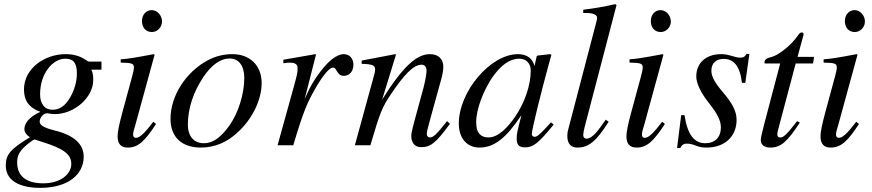

<svg xmlns="http://www.w3.org/2000/svg" viewBox="-20 -703 4219 929"><path d="M471 -366V-405H411C408 -405 403 -407 395 -413C368 -432 335 -441 297 -441C196 -441 96 -372 96 -270C96 -218 119 -182 175 -162C121 -137 98 -107 98 -78C98 -65 107 -50 125 -39C27 20 8 47 8 98C8 170 73 206 175 206C308 206 385 142 385 55C385 -5 339 -49 243 -72C199 -83 172 -96 172 -114C172 -135 191 -155 208 -155C210 -155 212 -155 215 -154C224 -152 235 -151 246 -151C339 -151 431 -231 431 -315C431 -332 431 -348 422 -366ZM352 -348C352 -306 339 -265 319 -231C295 -190 268 -172 234 -172C196 -172 174 -200 174 -247C174 -346 234 -419 296 -419C333 -419 352 -401 352 -348ZM325 90C325 141 271 184 190 184C110 184 63 152 63 82C63 59 68 43 83 24C97 6 139 -28 148 -28C159 -24 169 -21 182 -17C289 16 325 44 325 90Z M764 -599C764 -628 741 -654 714 -654C687 -654 667 -632 667 -601C667 -569 686 -548 715 -548C741 -548 764 -571 764 -599ZM722 -114C679 -57 655 -36 638 -36C630 -36 624 -41 624 -51C624 -65 629 -78 634 -95L728 -438L724 -441C623 -422 603 -419 564 -416V-400C618 -399 628 -396 628 -376C628 -368 624 -350 619 -332L571 -155C556 -99 549 -64 549 -44C549 -7 565 11 598 11C648 11 680 -19 735 -103Z M1246 -301C1246 -389 1186 -441 1105 -441C1064 -441 1024 -432 985 -411C880 -355 805 -240 805 -128C805 -41 858 11 952 11C1018 11 1082 -14 1140 -72C1206 -137 1246 -225 1246 -301ZM1162 -326C1162 -250 1134 -156 1088 -93C1049 -39 1011 -10 967 -10C920 -10 889 -41 889 -101C889 -180 917 -259 963 -329C1003 -389 1047 -420 1091 -420C1134 -420 1162 -387 1162 -326Z M1454 -223 1509 -439 1506 -441 1351 -414V-397C1366 -399 1374 -400 1382 -400C1402 -400 1420 -395 1420 -374C1420 -353 1418 -344 1404 -292L1323 0H1399C1449 -168 1467 -208 1510 -282C1546 -343 1574 -376 1592 -376C1599 -376 1602 -372 1608 -362C1617 -347 1625 -336 1643 -336C1673 -336 1690 -360 1690 -390C1690 -420 1671 -441 1643 -441C1620 -441 1590 -423 1564 -396C1523 -353 1489 -300 1470 -258Z M2143 -117C2136 -108 2129 -99 2122 -91C2093 -54 2075 -38 2061 -38C2049 -38 2045 -47 2045 -56C2045 -64 2049 -81 2059 -117L2115 -320C2121 -341 2125 -362 2125 -380C2125 -416 2103 -441 2060 -441C1996 -441 1929 -381 1829 -221L1896 -439L1892 -441C1839 -430 1811 -426 1730 -410V-394C1781 -393 1795 -387 1795 -367C1795 -361 1794 -355 1793 -350L1697 0H1772C1819 -158 1827 -181 1872 -248C1935 -341 1980 -390 2020 -390C2035 -390 2044 -379 2044 -361C2044 -349 2038 -313 2030 -282L1986 -120C1972 -68 1970 -55 1970 -45C1970 -7 1992 9 2017 9C2064 9 2089 -11 2157 -104Z M2646 -111 2619 -82C2589 -49 2576 -41 2567 -41C2559 -41 2553 -47 2553 -54C2553 -74 2595 -246 2642 -417C2645 -427 2646 -429 2648 -438L2641 -441L2580 -434L2577 -431L2566 -383C2558 -420 2529 -441 2486 -441C2353 -441 2200 -260 2200 -105C2200 -29 2244 11 2300 11C2370 11 2428 -33 2503 -146C2482 -64 2480 -56 2480 -31C2480 -2 2492 10 2520 10C2560 10 2584 -9 2659 -100ZM2548 -361C2548 -290 2518 -204 2471 -136C2441 -93 2394 -38 2344 -38C2308 -38 2284 -57 2284 -112C2284 -175 2319 -264 2361 -327C2403 -388 2447 -419 2492 -419C2527 -419 2548 -396 2548 -361Z M2963 -678 2957 -683C2898 -670 2861 -663 2802 -656V-640H2820C2852 -640 2869 -630 2869 -618C2869 -615 2869 -609 2866 -599L2729 -75C2726 -65 2725 -53 2725 -45C2725 -8 2742 11 2774 11C2828 11 2865 -19 2925 -114L2911 -124L2886 -89C2857 -48 2834 -32 2819 -32C2809 -32 2802 -38 2802 -50C2802 -58 2805 -75 2810 -93Z M3226 -599C3226 -628 3203 -654 3176 -654C3149 -654 3129 -632 3129 -601C3129 -569 3148 -548 3177 -548C3203 -548 3226 -571 3226 -599ZM3184 -114C3141 -57 3117 -36 3100 -36C3092 -36 3086 -41 3086 -51C3086 -65 3091 -78 3096 -95L3190 -438L3186 -441C3085 -422 3065 -419 3026 -416V-400C3080 -399 3090 -396 3090 -376C3090 -368 3086 -350 3081 -332L3033 -155C3018 -99 3011 -64 3011 -44C3011 -7 3027 11 3060 11C3110 11 3142 -19 3197 -103Z M3606 -442H3592C3584 -428 3577 -424 3562 -424C3554 -424 3545 -425 3526 -431C3501 -438 3487 -441 3470 -441C3396 -441 3349 -399 3349 -333C3349 -301 3369 -256 3412 -202C3451 -153 3468 -119 3468 -87C3468 -38 3439 -10 3392 -10C3340 -10 3306 -51 3292 -146H3276L3256 13H3272C3279 -3 3290 -8 3301 -8C3312 -8 3326 -7 3345 1C3368 10 3383 11 3400 11C3483 11 3544 -40 3544 -123C3544 -162 3526 -201 3476 -259C3437 -305 3422 -334 3422 -361C3422 -398 3446 -418 3481 -418C3530 -418 3560 -385 3570 -302H3586Z M3919 -428H3839L3867 -531C3868 -533 3868 -538 3868 -538C3868 -543 3865 -546 3859 -546C3855 -546 3849 -543 3845 -537C3809 -483 3744 -434 3712 -427C3688 -422 3679 -413 3679 -402C3679 -402 3679 -399 3680 -396H3755L3677 -100C3669 -68 3661 -37 3661 -26C3661 -1 3680 11 3707 11C3759 11 3790 -18 3850 -110L3837 -117C3788 -54 3772 -38 3756 -38C3747 -38 3741 -41 3741 -54C3741 -57 3742 -64 3743 -68L3830 -396H3914Z M4165 -599C4165 -628 4142 -654 4115 -654C4088 -654 4068 -632 4068 -601C4068 -569 4087 -548 4116 -548C4142 -548 4165 -571 4165 -599ZM4123 -114C4080 -57 4056 -36 4039 -36C4031 -36 4025 -41 4025 -51C4025 -65 4030 -78 4035 -95L4129 -438L4125 -441C4024 -422 4004 -419 3965 -416V-400C4019 -399 4029 -396 4029 -376C4029 -368 4025 -350 4020 -332L3972 -155C3957 -99 3950 -64 3950 -44C3950 -7 3966 11 3999 11C4049 11 4081 -19 4136 -103Z"/></svg>

Font: STIXGeneral
Style: Italic
Weight: 400
Italic angle: -16.33°
Designer: MicroPress Inc., with final additions and corrections provided by Coen Hoffman, Elsevier (retired)
Version: Version 1.1.0